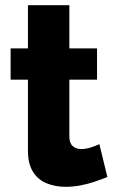

<svg xmlns="http://www.w3.org/2000/svg" viewBox="-20 -712 442 742"><path d="M395 -28Q373 -19 346.5 -10Q320 -1 291 4.5Q262 10 234 10Q194 10 160.5 -3.5Q127 -17 107.5 -48Q88 -79 88 -130V-404H21V-525H88V-692H248V-525H355V-404H248V-185Q248 -159 261 -147.5Q274 -136 294 -136Q311 -136 330.5 -142Q350 -148 364 -155Z"/></svg>

Font: Raleway Thin ExtraBold
Style: Regular
Weight: 800
Version: Version 4.026